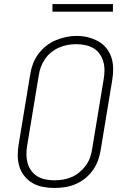

<svg xmlns="http://www.w3.org/2000/svg" viewBox="-20 -924 640 952"><path d="M249 8Q220 8 192 2.5Q164 -3 141 -16.5Q118 -30 101 -51Q84 -72 76 -98.5Q68 -125 68 -153.5Q68 -182 73 -211L130 -556Q134 -582 143.5 -607.5Q153 -633 169.5 -655.5Q186 -678 208.5 -696Q231 -714 256.5 -724.5Q282 -735 308 -740.5Q334 -746 361 -746Q390 -746 417 -739Q444 -732 467.5 -719Q491 -706 508 -684.5Q525 -663 533 -637Q541 -611 541 -582Q541 -553 536 -524L479 -179Q475 -153 465.5 -127.5Q456 -102 440 -79.5Q424 -57 401.5 -39Q379 -21 353.5 -10.5Q328 0 301.5 4Q275 8 249 8ZM249 -30Q271 -30 292.5 -33.5Q314 -37 335 -46Q356 -55 374 -70Q392 -85 405.5 -103.5Q419 -122 426.5 -143Q434 -164 437 -186L494 -531Q498 -553 498 -576Q498 -599 492 -619.5Q486 -640 473.5 -657.5Q461 -675 442.5 -685.5Q424 -696 402 -700.5Q380 -705 358 -705Q336 -705 314.5 -701Q293 -697 272.5 -688Q252 -679 234 -664.5Q216 -650 203 -631Q190 -612 182.5 -591.5Q175 -571 172 -549L115 -204Q111 -182 111 -159.5Q111 -137 116.5 -116.5Q122 -96 134.5 -78.5Q147 -61 165 -50Q183 -39 205 -34.5Q227 -30 249 -30ZM540 -866H240V-904H540Z"/></svg>

Font: Iosevka Curly Slab XLtEx
Style: Italic
Weight: 200
Width: 7
Italic angle: -9°
Monospace: yes
Designer: Belleve Invis
Foundry: Belleve Invis
Version: Version 11.1.0; ttfautohint (v1.8.3)